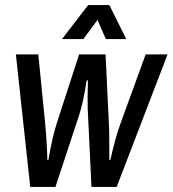

<svg xmlns="http://www.w3.org/2000/svg" viewBox="-20 -742 685 762"><path d="M43 -526H132L159 -255Q166 -183 168 -107H172Q187 -196 206 -255L294 -526H399L412 -254Q414 -230 414 -107H418Q438 -197 459 -254L558 -526H645L443 0H343L328 -313Q327 -357 329 -423H324Q311 -337 294 -285L200 0H100ZM330 -722H414L481 -587H400L367 -663L311 -587H226Z"/></svg>

Font: Archivo Narrow Medium
Style: Italic
Weight: 500
Italic angle: -8°
Designer: Hector Gatti
Foundry: Omnibus-Type
Version: Version 2.001